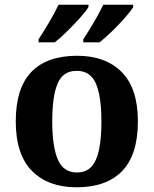

<svg xmlns="http://www.w3.org/2000/svg" viewBox="-20 -786 653 816"><path d="M305 10Q185 10 116 -59.5Q47 -129 47 -270Q47 -411 113 -480Q179 -549 308 -549Q428 -549 497 -480Q566 -411 566 -270Q566 -129 499.5 -59.5Q433 10 305 10ZM307 -53Q346 -53 368.5 -77.5Q391 -102 401 -150.5Q411 -199 411 -270Q411 -377 387.5 -431Q364 -485 306 -485Q248 -485 225 -431.5Q202 -378 202 -270Q202 -164 225.5 -108.5Q249 -53 307 -53ZM334 -619Q355 -651 379 -691.5Q403 -732 419 -766H546V-756Q536 -739 510.5 -710Q485 -681 455.5 -652.5Q426 -624 403 -606H334ZM144 -619Q165 -651 189 -691.5Q213 -732 229 -766H356V-756Q346 -739 320 -710Q294 -681 265 -652.5Q236 -624 213 -606H144Z"/></svg>

Font: Noto Serif Tamil
Style: Bold
Weight: 700
Designer: Indian Type Foundry, Tom Grace, and the Monotype Design Team
Foundry: Monotype Imaging Inc.
Version: Version 2.003